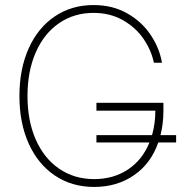

<svg xmlns="http://www.w3.org/2000/svg" viewBox="-20 -737 738 767"><path d="M683.6 -168H612.3Q583 -83.5 515.1 -36.9Q447.3 9.8 356.4 9.8Q267.1 9.8 199.5 -35.6Q131.8 -81.1 94.7 -163.3Q57.6 -245.6 57.6 -353.5Q57.6 -461.4 94.7 -543.9Q131.8 -626.5 199 -671.6Q266.1 -716.8 353.5 -716.8Q430.7 -716.8 489.5 -682.9Q548.3 -648.9 583 -595.9Q617.7 -543 627 -486.3H594.7Q584.5 -536.6 553 -582.3Q521.5 -627.9 470.5 -656.7Q419.4 -685.5 353.5 -685.5Q275.9 -685.5 216.1 -644.5Q156.2 -603.5 123 -528.1Q89.8 -452.6 89.8 -353.5Q89.8 -254.9 122.8 -179.7Q155.8 -104.5 216.3 -63Q276.9 -21.5 356.4 -21.5Q433.1 -21.5 491 -59.8Q548.8 -98.1 577.1 -168H365.2V-197.3H587.4Q600.6 -243.7 600.6 -294.9H365.2V-326.2H632.8V-294.9Q632.8 -242.2 621.1 -197.3H683.6Z"/></svg>

Font: Pretendard Std Thin
Style: Regular
Weight: 100
Designer: Base glyphs from Inter by Rasmus Andersson; Hangeul glyphs from Noto Sans CJK(Source Han Sans) by Jang Soo-young and Kan
Foundry: Kil Hyung-jin
Version: Version 1.309